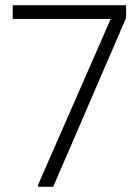

<svg xmlns="http://www.w3.org/2000/svg" viewBox="-20 -720 541 740"><path d="M127 0V-8L419 -675L434 -647H29V-700H466V-651L185 0Z"/></svg>

Font: Fustat Light
Style: Regular
Weight: 300
Designer: Mohamed Gaber, Khaled Hosny, Laura Garcia Mut
Foundry: Kief Type Foundry, Alif Type Foundry, Hard Type Foundry
Version: Version 1.007